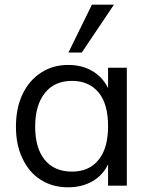

<svg xmlns="http://www.w3.org/2000/svg" viewBox="-20 -792 640 819"><path d="M521 -503V0H441V-91Q419 -45 375 -19Q329 7 271 7Q204 7 154 -25Q104 -56 76 -116Q48 -173 48 -252Q48 -331 76 -390Q105 -450 155 -482Q205 -515 271 -515Q330 -515 374 -489Q418 -463 441 -416V-503ZM287 -60Q361 -60 401 -111Q441 -160 441 -254Q441 -348 401 -397Q360 -447 287 -447Q213 -447 172 -396Q130 -344 130 -252Q130 -160 171 -110Q212 -60 287 -60ZM329 -568H272L372 -772H466Z"/></svg>

Font: PRinguin Sans
Style: Regular
Weight: 400
Designer: Vernon Adams
Foundry: Vernon Adams
Version: ""